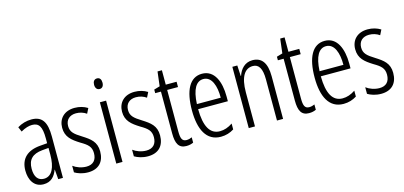

<svg xmlns="http://www.w3.org/2000/svg" viewBox="-65 -1166 3391 1610"><g transform="rotate(-15 1630.5 -361.0)"><path d="M195 -542C153 -542 110 -530 73 -507L91 -465C129 -487 162 -496 189 -496C248 -496 272 -459 272 -358V-315L211 -310C99 -301 36 -245 36 -140C36 -61 72 10 156 10C222 10 255 -31 275 -84H277L284 0H325V-360C325 -485 288 -542 195 -542ZM217 -269 273 -274V-216C273 -106 240 -34 170 -34C120 -34 91 -70 91 -141C91 -220 131 -261 217 -269Z M684 -134C684 -218 636 -252 570 -294C507 -333 479 -357 479 -408C479 -463 515 -495 570 -495C603 -495 635 -485 660 -467L682 -511C650 -531 612 -542 570 -542C479 -542 427 -485 427 -407C427 -327 475 -290 542 -248C602 -213 630 -189 630 -133C630 -74 599 -40 541 -40C498 -40 455 -56 426 -78V-21C452 -5 493 10 542 10C634 10 684 -44 684 -134Z M816 -732C791 -732 779 -713 779 -686C779 -659 792 -640 816 -640C839 -640 852 -658 852 -686C852 -713 841 -732 816 -732ZM842 -532H788V0H842Z M1204 -134C1204 -218 1156 -252 1090 -294C1027 -333 999 -357 999 -408C999 -463 1035 -495 1090 -495C1123 -495 1155 -485 1180 -467L1202 -511C1170 -531 1132 -542 1090 -542C999 -542 947 -485 947 -407C947 -327 995 -290 1062 -248C1122 -213 1150 -189 1150 -133C1150 -74 1119 -40 1061 -40C1018 -40 975 -56 946 -78V-21C972 -5 1013 10 1062 10C1154 10 1204 -44 1204 -134Z M1409 -38C1370 -38 1360 -67 1360 -126V-486H1454V-532H1360V-657H1322L1307 -532L1256 -517V-486H1306V-123C1306 -35 1329 10 1395 10C1420 10 1439 5 1456 -3V-49C1443 -43 1426 -38 1409 -38Z M1676 -542C1569 -542 1516 -438 1516 -265C1516 -102 1569 10 1695 10C1738 10 1776 -2 1809 -23V-74C1772 -49 1736 -37 1699 -37C1612 -37 1570 -115 1569 -263H1827V-305C1827 -432 1784 -542 1676 -542ZM1676 -496C1748 -496 1778 -410 1777 -307H1570C1576 -435 1614 -496 1676 -496Z M2114 -542C2048 -542 2008 -496 1989 -440H1986L1981 -532H1938V0H1992V-295C1992 -431 2035 -494 2105 -494C2156 -494 2183 -452 2183 -357V0H2236V-370C2236 -488 2193 -542 2114 -542Z M2474 -38C2435 -38 2425 -67 2425 -126V-486H2519V-532H2425V-657H2387L2372 -532L2321 -517V-486H2371V-123C2371 -35 2394 10 2460 10C2485 10 2504 5 2521 -3V-49C2508 -43 2491 -38 2474 -38Z M2741 -542C2634 -542 2581 -438 2581 -265C2581 -102 2634 10 2760 10C2803 10 2841 -2 2874 -23V-74C2837 -49 2801 -37 2764 -37C2677 -37 2635 -115 2634 -263H2892V-305C2892 -432 2849 -542 2741 -542ZM2741 -496C2813 -496 2843 -410 2842 -307H2635C2641 -435 2679 -496 2741 -496Z M3228 -134C3228 -218 3180 -252 3114 -294C3051 -333 3023 -357 3023 -408C3023 -463 3059 -495 3114 -495C3147 -495 3179 -485 3204 -467L3226 -511C3194 -531 3156 -542 3114 -542C3023 -542 2971 -485 2971 -407C2971 -327 3019 -290 3086 -248C3146 -213 3174 -189 3174 -133C3174 -74 3143 -40 3085 -40C3042 -40 2999 -56 2970 -78V-21C2996 -5 3037 10 3086 10C3178 10 3228 -44 3228 -134Z"/></g></svg>

Font: Noto Sans Lao Looped ExtraCondensed Light
Style: Regular
Weight: 300
Width: 2
Designer: Mark Frömberg, Ben Mitchell
Foundry: The Fontpad Ltd
Version: Version 1.002